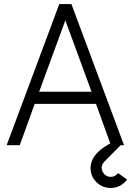

<svg xmlns="http://www.w3.org/2000/svg" viewBox="-20 -720 650 952"><path d="M610 170 565 138Q564 140 560 144Q547 157 529 157Q511 157 498 144Q484 130 484 112Q484 95 498 81L590 -12H532Q489 11 465 35Q429 71 429 114Q429 154 458 183Q487 212 529 212Q570 212 599 183Q602 180 605 177Q608 174 610 170ZM174 -265 304 -619 434 -265ZM152 -205H456L530 0H595L334 -700H274L13 0H78Z"/></svg>

Font: Unageo Variable
Style: Regular
Weight: 300
Designer: Richard Sepsi
Foundry: Richard Sepsi
Version: Version 2.200